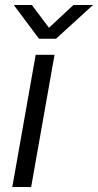

<svg xmlns="http://www.w3.org/2000/svg" viewBox="-20 -744 390 764"><path d="M29 0 122 -526H197L104 0ZM350 -724 203 -590H135L35 -724H107L188 -616H156L272 -724Z"/></svg>

Font: Archivo SemiExpanded Light
Style: Italic
Weight: 300
Width: 6
Italic angle: -10°
Designer: Hector Gatti
Foundry: Omnibus-Type
Version: Version 2.001